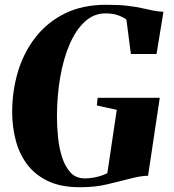

<svg xmlns="http://www.w3.org/2000/svg" viewBox="-20 -773 727 804"><path d="M314.5 11Q234 11 179.5 -15.5Q125 -42 92.5 -86.2Q60 -130.5 45.8 -185.8Q31.5 -241 31 -299.5Q30.5 -390.5 55 -472.2Q79.5 -554 129 -617.2Q178.5 -680.5 252.2 -716.8Q326 -753 424.5 -753Q478.5 -753 514.2 -748.8Q550 -744.5 574.8 -738.8Q599.5 -733 620.5 -729Q631 -727 641.8 -725.5Q652.5 -724 664.5 -723.5L635.5 -547H528L509.5 -690Q501 -698.5 477.8 -707.8Q454.5 -717 421.5 -717Q373.5 -717 336 -683Q298.5 -649 272.2 -589Q246 -529 232.2 -450.2Q218.5 -371.5 218.5 -282Q218.5 -242.5 223 -198Q227.5 -153.5 240 -114.5Q252.5 -75.5 275.2 -50.8Q298 -26 335 -26Q359.5 -26 385 -32Q410.5 -38 429.5 -48L469 -313L385.5 -331.5L389 -363.5H649L600 -37Q582 -37 561.8 -33.2Q541.5 -29.5 521.5 -24Q480.5 -14 430.2 -1.5Q380 11 314.5 11Z"/></svg>

Font: Merriweather 120pt Black
Style: Italic
Weight: 900
Italic angle: -7.8°
Version: Version 2.101